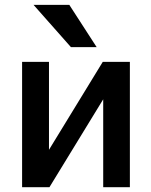

<svg xmlns="http://www.w3.org/2000/svg" viewBox="-20 -781 631 802"><path d="M269.5 -760.7 383.8 -584H276.4L120.1 -760.7ZM411.1 -366.2 186.5 1H72.3V-522.5H184.6V-155.3L409.2 -522.5H522.5V1H411.1Z"/></svg>

Font: Gen Shin Gothic Medium
Style: Regular
Weight: 500
Designer: [Source Han Sans]
Ryoko NISHIZUKA  (kana & ideographs); Paul D. Hunt (Latin, Greek & Cyrillic); Wenlong ZHANG  (bopomofo
Version: Version 1.002.20150607